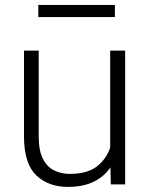

<svg xmlns="http://www.w3.org/2000/svg" viewBox="-20 -728 589 758"><path d="M417.5 0 416 -67.4Q391.6 -31.2 350.1 -10.7Q308.6 9.8 248 9.8Q170.4 9.8 122.6 -36.4Q74.7 -82.5 74.7 -190.4V-528.3H132.8V-189.5Q132.8 -133.3 149.4 -101.1Q166 -68.8 193.8 -55.2Q221.7 -41.5 254.9 -41.5Q324.7 -41.5 362.5 -71Q400.4 -100.6 415 -145.5V-528.3H474.1V0ZM433.6 -708.5V-660.6H131.3V-708.5Z"/></svg>

Font: Vazirmatn RD UI FD ExtraLight
Style: Regular
Weight: 200
Designer: Saber Rastikerdar
Foundry: Saber Rastikerdar
Version: Version 33.003